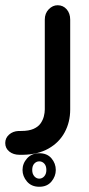

<svg xmlns="http://www.w3.org/2000/svg" viewBox="-116 -416 339 733"><path d="M-29 175H-41Q-65 175 -80.5 162.5Q-96 150 -96 130Q-96 111 -81.5 98Q-67 85 -45 84H-35Q-6 84 12 76Q30 68 39 55Q48 42 51.5 28Q55 14 55 2V-341Q55 -365 70 -380.5Q85 -396 104 -396Q125 -396 138.5 -380.5Q152 -365 152 -341V2Q152 50 131 89Q110 128 69.5 151Q29 174 -29 175ZM34 297Q4 297 -13 277Q-30 257 -30 233Q-30 208 -12.5 188.5Q5 169 34 169Q64 169 80.5 188.5Q97 208 97 233Q97 257 80.5 277Q64 297 34 297ZM34 266Q45 266 53 257Q61 248 61 233Q61 217 53 208.5Q45 200 34 200Q23 200 15 208.5Q7 217 7 233Q7 248 15 257Q23 266 34 266Z"/></svg>

Font: Beiruti SemiBold
Style: Regular
Weight: 600
Designer: Arlette Boutros
Foundry: Boutros
Version: Version 1.41